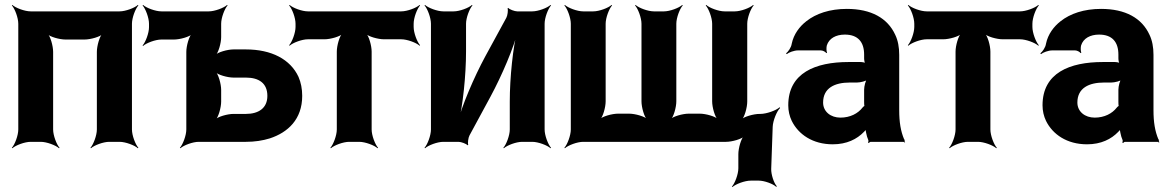

<svg xmlns="http://www.w3.org/2000/svg" viewBox="-20 -574 4742 777"><path d="M514 -50V-478C514 -502 528 -539 540 -552L538 -554C525 -542 488 -528 464 -528H104C80 -528 43 -542 30 -554L28 -552C40 -539 54 -502 54 -478V-50C54 -26 40 11 28 24L30 26C43 14 80 0 104 0H145C169 0 206 14 219 26L221 24C209 11 195 -26 195 -50V-364C195 -388 184 -428 171 -440L169 -438C181 -425 221 -414 245 -414H322C346 -414 386 -425 398 -438L396 -440C383 -428 372 -388 372 -364V-50C372 -26 358 11 346 24L348 26C361 14 398 0 422 0H464C488 0 525 14 538 26L540 24C528 11 514 -26 514 -50Z M583 -478V-464C583 -440 569 -403 557 -390L559 -388C572 -400 609 -414 633 -414H684C708 -414 748 -425 760 -438L758 -440C745 -428 734 -388 734 -364V-50C734 -26 720 11 708 24L710 26C723 14 760 0 784 0H975C1011 0 1043 -5 1072 -14C1145 -38 1203 -91 1203 -186C1203 -214 1198 -240 1188 -263C1155 -334 1079 -374 975 -374H925C901 -374 861 -363 849 -350L851 -348C864 -360 875 -400 875 -424V-478C875 -502 889 -539 901 -552L899 -554C886 -542 849 -528 825 -528H633C609 -528 572 -542 559 -554L557 -552C569 -539 583 -502 583 -478ZM1062 -186C1062 -136 1026 -113 975 -113H925C901 -113 861 -102 849 -89L851 -87C864 -99 875 -139 875 -163V-210C875 -234 864 -274 851 -286L849 -284C861 -271 901 -260 925 -260H975C1028 -260 1062 -237 1062 -186Z M1654 -465V-478C1654 -502 1668 -539 1680 -552L1678 -554C1665 -542 1628 -528 1604 -528H1226C1202 -528 1165 -542 1152 -554L1150 -552C1162 -539 1176 -502 1176 -478V-465C1176 -441 1162 -404 1150 -391L1152 -389C1165 -401 1202 -415 1226 -415H1293C1317 -415 1357 -426 1369 -439L1367 -441C1354 -429 1343 -389 1343 -365V-50C1343 -26 1329 11 1317 24L1319 26C1332 14 1369 0 1393 0H1434C1458 0 1495 14 1508 26L1510 24C1498 11 1484 -26 1484 -50V-365C1484 -389 1473 -429 1460 -441L1458 -439C1470 -426 1510 -415 1534 -415H1604C1628 -415 1665 -401 1678 -389L1680 -391C1668 -404 1654 -441 1654 -465Z M2029 -502 1944 -346C1898 -261 1849 -146 1831 -75L1835 -74C1853 -145 1866 -269 1866 -366V-478C1866 -502 1880 -539 1892 -552L1890 -554C1877 -542 1840 -528 1816 -528H1774C1750 -528 1713 -542 1700 -554L1698 -552C1710 -539 1724 -502 1724 -478V-50C1724 -26 1710 11 1698 24L1700 26C1713 14 1750 0 1774 0H1836C1846 0 1868 8 1872 14L1875 12C1872 6 1875 -17 1880 -26L1965 -183C2011 -268 2060 -383 2077 -453L2074 -454C2056 -384 2043 -260 2043 -163V-50C2043 -26 2029 11 2017 24L2019 26C2032 14 2069 0 2093 0H2134C2158 0 2195 14 2208 26L2210 24C2198 11 2184 -26 2184 -50V-478C2184 -502 2198 -539 2210 -552L2208 -554C2195 -542 2158 -528 2134 -528H2073C2063 -528 2041 -536 2037 -542L2034 -540C2037 -533 2034 -511 2029 -502Z M2381 -528H2340C2316 -528 2279 -542 2266 -554L2264 -552C2276 -539 2290 -502 2290 -478V-50C2290 -26 2276 11 2264 24L2266 26C2279 14 2316 0 2340 0H2918C2942 0 2982 -11 2994 -24L2992 -26C2979 -14 2968 26 2968 50V107C2968 131 2954 168 2942 181L2944 183C2957 171 2994 157 3018 157H3051C3073 157 3109 170 3121 182L3124 180C3112 168 3100 131 3101 109L3107 -61C3108 -86 3124 -125 3137 -137L3135 -140C3121 -127 3082 -113 3057 -113H3054C3030 -113 2990 -102 2978 -89L2980 -87C2993 -99 3004 -139 3004 -163V-478C3004 -502 3018 -539 3030 -552L3028 -554C3015 -542 2978 -528 2954 -528H2912C2888 -528 2851 -542 2838 -554L2836 -552C2848 -539 2862 -502 2862 -478V-164C2862 -140 2873 -100 2886 -88L2888 -90C2876 -103 2836 -114 2812 -114H2767C2743 -114 2703 -103 2691 -90L2693 -88C2706 -100 2717 -140 2717 -164V-478C2717 -502 2731 -539 2743 -552L2741 -554C2728 -542 2691 -528 2667 -528H2626C2602 -528 2565 -542 2552 -554L2550 -552C2562 -539 2576 -502 2576 -478V-164C2576 -140 2587 -100 2600 -88L2602 -90C2590 -103 2550 -114 2526 -114H2481C2457 -114 2417 -103 2405 -90L2407 -88C2420 -100 2431 -140 2431 -164V-478C2431 -502 2445 -539 2457 -552L2455 -554C2442 -542 2405 -528 2381 -528Z M3619 -128V-352C3619 -383 3614 -410 3603 -433C3572 -501 3505 -538 3407 -538C3338 -538 3282 -519 3243 -488C3216 -467 3192 -436 3184 -397C3182 -382 3170 -365 3161 -358L3164 -355C3172 -362 3194 -370 3209 -370H3302C3310 -370 3321 -364 3324 -359L3327 -361C3324 -366 3324 -383 3326 -390C3335 -419 3363 -434 3399 -434C3452 -434 3477 -404 3477 -353V-338C3477 -331 3479 -318 3483 -314L3486 -317C3482 -321 3469 -323 3462 -323H3414C3280 -323 3170 -279 3170 -148C3170 -125 3175 -104 3184 -85C3211 -30 3269 10 3350 10C3407 10 3448 -11 3476 -40C3480 -44 3486 -50 3487 -54L3483 -55C3482 -51 3484 -43 3485 -37C3487 -26 3490 -16 3494 -7C3495 -5 3494 1 3493 3L3496 5C3497 3 3501 0 3504 0H3636C3638 0 3640 2 3641 3L3643 1C3642 0 3640 -2 3640 -4C3640 -5 3642 -7 3642 -7L3639 -10C3625 -43 3619 -80 3619 -128ZM3311 -159C3311 -218 3358 -240 3419 -240H3448C3462 -240 3486 -246 3493 -253L3490 -256C3483 -249 3477 -225 3477 -211V-162C3477 -159 3477 -145 3479 -143L3482 -146C3480 -148 3472 -141 3470 -138C3452 -115 3421 -98 3381 -98C3342 -98 3311 -122 3311 -159Z M4158 -465V-478C4158 -502 4172 -539 4184 -552L4182 -554C4169 -542 4132 -528 4108 -528H3730C3706 -528 3669 -542 3656 -554L3654 -552C3666 -539 3680 -502 3680 -478V-465C3680 -441 3666 -404 3654 -391L3656 -389C3669 -401 3706 -415 3730 -415H3797C3821 -415 3861 -426 3873 -439L3871 -441C3858 -429 3847 -389 3847 -365V-50C3847 -26 3833 11 3821 24L3823 26C3836 14 3873 0 3897 0H3938C3962 0 3999 14 4012 26L4014 24C4002 11 3988 -26 3988 -50V-365C3988 -389 3977 -429 3964 -441L3962 -439C3974 -426 4014 -415 4038 -415H4108C4132 -415 4169 -401 4182 -389L4184 -391C4172 -404 4158 -441 4158 -465Z M4648 -128V-352C4648 -383 4643 -410 4632 -433C4601 -501 4534 -538 4436 -538C4367 -538 4311 -519 4272 -488C4245 -467 4221 -436 4213 -397C4211 -382 4199 -365 4190 -358L4193 -355C4201 -362 4223 -370 4238 -370H4331C4339 -370 4350 -364 4353 -359L4356 -361C4353 -366 4353 -383 4355 -390C4364 -419 4392 -434 4428 -434C4481 -434 4506 -404 4506 -353V-338C4506 -331 4508 -318 4512 -314L4515 -317C4511 -321 4498 -323 4491 -323H4443C4309 -323 4199 -279 4199 -148C4199 -125 4204 -104 4213 -85C4240 -30 4298 10 4379 10C4436 10 4477 -11 4505 -40C4509 -44 4515 -50 4516 -54L4512 -55C4511 -51 4513 -43 4514 -37C4516 -26 4519 -16 4523 -7C4524 -5 4523 1 4522 3L4525 5C4526 3 4530 0 4533 0H4665C4667 0 4669 2 4670 3L4672 1C4671 0 4669 -2 4669 -4C4669 -5 4671 -7 4671 -7L4668 -10C4654 -43 4648 -80 4648 -128ZM4340 -159C4340 -218 4387 -240 4448 -240H4477C4491 -240 4515 -246 4522 -253L4519 -256C4512 -249 4506 -225 4506 -211V-162C4506 -159 4506 -145 4508 -143L4511 -146C4509 -148 4501 -141 4499 -138C4481 -115 4450 -98 4410 -98C4371 -98 4340 -122 4340 -159Z"/></svg>

Font: Asimov
Style: Edge
Weight: 500
Designer: Google
Version: Version 2.000980: 2014